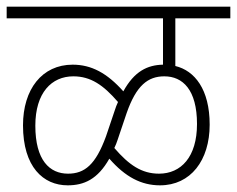

<svg xmlns="http://www.w3.org/2000/svg" viewBox="-20 -642 711 576"><path d="M0 -587H469V-448C422 -447 383 -428 350 -368C301 -423 254 -448 198 -448C106 -448 49 -374 49 -266C49 -141 110 -86 183 -86C232 -86 273 -104 308 -166C356 -111 404 -86 460 -86C552 -86 609 -161 609 -268C609 -374 564 -430 506 -444V-587H671V-622H0ZM333 -223 360 -303C389 -386 424 -413 473 -413C528 -413 571 -373 571 -270C571 -171 523 -121 457 -121C405 -121 367 -147 323 -198C327 -206 330 -214 333 -223ZM86 -265C86 -364 135 -413 200 -413C252 -413 290 -387 334 -336C330 -328 327 -319 324 -310L298 -233C267 -148 234 -121 184 -121C129 -121 86 -161 86 -265Z"/></svg>

Font: Noto Sans SemiCondensed ExtraLight
Style: Regular
Weight: 200
Width: 4
Designer: Monotype Design Team
Foundry: Monotype Imaging Inc.
Version: Version 2.013